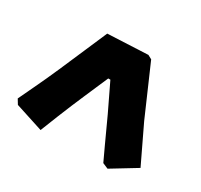

<svg xmlns="http://www.w3.org/2000/svg" viewBox="-93 -603 656 626"><g transform="rotate(30 235.0 -290.0)"><path d="M399 -290 465 -152 373 -96 352 -105Q346 -118 327.5 -157.5Q309 -197 285 -250L236 -352H228L189 -262Q169 -216 148 -164Q127 -112 121 -96L16 -130L5 -148Q11 -161 32.5 -206Q54 -251 75 -299L152 -477L303 -484L318 -476Z"/></g></svg>

Font: Alegreya SC Black
Style: Regular
Weight: 900
Designer: Juan Pablo del Peral
Foundry: Huerta Tipografica
Version: Version 2.007; ttfautohint (v1.6)